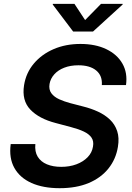

<svg xmlns="http://www.w3.org/2000/svg" viewBox="-20 -966 688 997"><path d="M289.6 11.2Q204.6 11.2 144 -15.6Q83.5 -42.5 54.7 -93.8Q25.9 -145 35.6 -217.8H163.6Q159.7 -178.7 175.8 -152.3Q191.9 -126 223.6 -112.8Q255.4 -99.6 297.9 -99.6Q341.3 -99.6 376.7 -112.8Q412.1 -126 435.1 -149.7Q458 -173.3 462.9 -205.1Q467.8 -232.9 455.1 -251.5Q442.4 -270 415 -283Q387.7 -295.9 348.1 -306.2L269.5 -327.1Q182.6 -349.6 137.5 -397Q92.3 -444.3 105 -523.9Q115.2 -587.9 155.8 -636Q196.3 -684.1 258.5 -710.9Q320.8 -737.8 397.9 -737.8Q475.6 -737.8 532 -710.7Q588.4 -683.6 615.7 -635.7Q643.1 -587.9 634.3 -524.4H508.8Q512.2 -573.2 479.5 -600.1Q446.8 -627 387.2 -627Q345.7 -627 313.7 -614.5Q281.7 -602.1 262 -580.1Q242.2 -558.1 237.3 -530.3Q232.4 -501 246.8 -481.7Q261.2 -462.4 287.8 -450.4Q314.5 -438.5 345.7 -430.2L411.6 -413.1Q453.1 -402.8 489 -386.2Q524.9 -369.6 550.8 -345Q576.7 -320.3 588.4 -285.4Q600.1 -250.5 592.3 -203.6Q582 -139.6 543.2 -91.1Q504.4 -42.5 440.4 -15.6Q376.5 11.2 289.6 11.2ZM366.7 -945.8 421.9 -861.8 504.4 -945.8H617.2L616.7 -942.4L462.9 -802.2H359.9L253.9 -942.4L254.4 -945.8Z"/></svg>

Font: Inter 17pt SemiBold
Style: Italic
Weight: 600
Italic angle: -9.3988°
Version: Version 4.001;git-66647c0bb